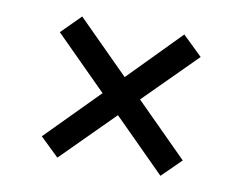

<svg xmlns="http://www.w3.org/2000/svg" viewBox="-56 -532 723 576"><g transform="rotate(10 305.5 -244.0)"><path d="M308 -186 151 -29 94 -84 251 -243 93 -401 151 -459 308 -302 462 -459 522 -401 365 -244 523 -86 465 -29Z"/></g></svg>

Font: Andada Pro SemiBold
Style: Regular
Weight: 600
Designer: Carolina Giovagnoli
Foundry: Huerta Tipografica
Version: Version 3.005